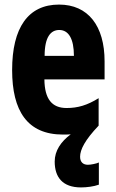

<svg xmlns="http://www.w3.org/2000/svg" viewBox="-20 -578 505 839"><path d="M330 107C330 76 351 34 411 -29V-149C361 -118 320 -106 271 -106C207 -106 175 -145 174 -231H437V-310C437 -465 365 -558 238 -558C103 -558 33 -457 33 -272C33 -94 99 10 255 10C267 10 278 10 289 9C246 41 219 81 219 128C219 196 253 241 334 241C359 241 390 237 412 229V132C402 137 377 142 364 142C344 142 330 131 330 107ZM239 -447C280 -447 303 -408 303 -334H175C175 -417 202 -447 239 -447Z"/></svg>

Font: Noto Sans Gujarati UI ExtraCondensed ExtraBold
Style: Regular
Weight: 800
Width: 2
Designer: Jelle Bosma - Monotype Design Team, Universal Thirst
Foundry: Monotype Imaging Inc.
Version: Version 2.106